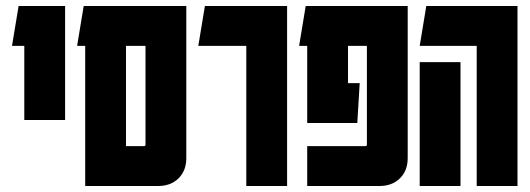

<svg xmlns="http://www.w3.org/2000/svg" viewBox="-20 -620 1765 640"><path d="M61 -220V-467H20L42 -600H197V-220Z M601 -600V-93Q601 -51 575 -25.5Q549 0 507 0H264V-467H237L259 -600ZM465 -138V-467H400V-133H460Q465 -133 465 -138Z M937 -600V0H801V-467H641L663 -600Z M1004 0V-133H1198Q1203 -133 1203 -138V-467H1140V-343H1179L1171 -210H1004V-467H977L999 -600H1339V-93Q1339 -51 1313 -25.5Q1287 0 1245 0Z M1569 0V-467H1379L1401 -600H1705V0ZM1379 0V-413H1515V0Z"/></svg>

Font: Karantina
Style: Bold
Weight: 700
Designer: Rony Koch
Foundry: Rony Koch
Version: Version 1.000; ttfautohint (v1.8.3)